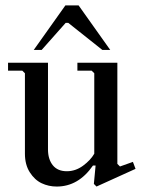

<svg xmlns="http://www.w3.org/2000/svg" viewBox="-20 -681 541 711"><path d="M358.9 -496.1 232.9 -596.2H223.1L134.3 -496.1H105L222.2 -661.1H271L388.2 -496.1ZM227.5 -46.9Q259.8 -46.9 287.6 -67.4Q315.4 -87.9 329.1 -111.8V-409.7L319.3 -419.4H266.6V-448.7H414.6V-74.2L424.3 -64.5L472.2 -81.5L481.9 -55.7L337.4 9.8L327.6 0L334 -67.9H324.2Q270.5 9.8 189.9 9.8Q160.2 9.8 134.3 -2.4Q108.4 -14.6 90.3 -43Q72.3 -71.3 72.3 -111.8V-409.7L62.5 -419.4H9.8V-448.7H157.7V-127.9Q157.7 -91.3 175.5 -69.1Q193.4 -46.9 227.5 -46.9Z"/></svg>

Font: Happy Times at the IKOB
Style: Regular
Weight: 400
Designer: Lucas Le Bihan
Foundry: Lucas Le Bihan
Version: Version 1.000;PS 1.0;hotconv 1.0.88;makeotf.lib2.5.647800